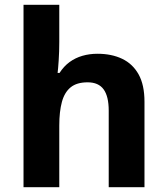

<svg xmlns="http://www.w3.org/2000/svg" viewBox="-20 -780 697 800"><path d="M227 -605Q227 -565 224.5 -528Q222 -491 220 -476H228Q246 -504 270 -521.5Q294 -539 323.5 -547.5Q353 -556 386 -556Q445 -556 489 -535Q533 -514 557.5 -470.1Q582 -426.3 582 -355.9V0H433V-319Q433 -378.5 411.7 -407.7Q390.5 -437 345 -437Q299.9 -437 274.4 -416.2Q248.8 -395.4 237.9 -355.2Q227 -315 227 -256.6V0H78V-760H227Z"/></svg>

Font: Noto Sans Armenian
Style: Regular
Weight: 400
Designer: Monotype Design Team
Foundry: Monotype Imaging Inc.
Version: Version 2.007